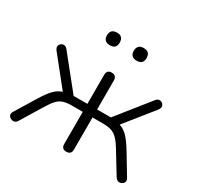

<svg xmlns="http://www.w3.org/2000/svg" viewBox="-150 -863 1067 1041"><g transform="rotate(30 383.0 -342.5)"><path d="M383 6Q353 6 353 -25V-226H284Q254 -226 233 -219.5Q212 -213 195.5 -196Q179 -179 161 -149L76 -10Q66 7 50 6Q34 5 24.5 -7Q15 -19 25 -36L102 -162Q132 -211 154.5 -234Q177 -257 205 -266L64 -442Q51 -459 57.5 -472.5Q64 -486 79 -489Q94 -492 107 -475L267 -276H353V-457Q353 -489 383 -489Q414 -489 414 -457V-276H500L659 -475Q672 -492 687 -489Q702 -486 708.5 -472.5Q715 -459 702 -442L561 -266Q589 -257 611.5 -234Q634 -211 664 -162L740 -36Q750 -19 741 -7Q732 5 716.5 6Q701 7 690 -10L605 -149Q578 -193 553 -209.5Q528 -226 482 -226H414V-25Q414 6 383 6ZM467 -612Q427 -612 427 -651Q427 -691 467 -691Q507 -691 507 -651Q507 -612 467 -612ZM300 -612Q259 -612 259 -651Q259 -691 300 -691Q339 -691 339 -651Q339 -612 300 -612Z"/></g></svg>

Font: Nunito Light
Style: Regular
Weight: 300
Designer: Vernon Adams
Foundry: Vernon Adams
Version: Version 3.601; ttfautohint (v1.8.2.53-6de2)